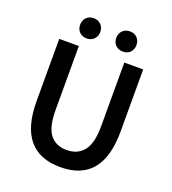

<svg xmlns="http://www.w3.org/2000/svg" viewBox="-149 -939 954 1064"><g transform="rotate(20 327.5 -407.5)"><path d="M328.1 12.2Q80.1 12.2 80.1 -287.1V-653.8H195.8V-277.8Q195.8 -176.3 230.2 -132.6Q264.6 -88.9 328.1 -88.9Q392.6 -88.9 428.2 -132.8Q463.9 -176.8 463.9 -277.8V-653.8H575.2V-287.1Q575.2 12.2 328.1 12.2ZM162.1 -767.1Q162.1 -793.5 178.5 -810.3Q194.8 -827.1 221.2 -827.1Q247.6 -827.1 264.2 -810.3Q280.8 -793.5 280.8 -767.1Q280.8 -741.2 264.2 -724.6Q247.6 -708 221.2 -708Q194.8 -708 178.5 -724.6Q162.1 -741.2 162.1 -767.1ZM375 -767.1Q375 -793.5 391.8 -810.3Q408.7 -827.1 435.1 -827.1Q461.4 -827.1 477.8 -810.3Q494.1 -793.5 494.1 -767.1Q494.1 -741.2 477.8 -724.6Q461.4 -708 435.1 -708Q408.7 -708 391.8 -724.6Q375 -741.2 375 -767.1Z"/></g></svg>

Font: Toshiba Sans Medium
Style: Regular
Weight: 500
Designer: Paul D. Hunt
Foundry: Toshiba Corporation
Version: Version 2.020;PS 2.0;hotconv 1.0.86;makeotf.lib2.5.63406